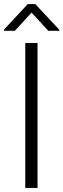

<svg xmlns="http://www.w3.org/2000/svg" viewBox="-21 -922 311 942"><path d="M0 0ZM163.1 0H103V-710.9H163.1ZM270 -775.9V-771H215.8L133.8 -860.4L52.2 -771H-1V-777.3L115.2 -901.9H152.3Z"/></svg>

Font: Roboto Light
Style: Regular
Weight: 300
Designer: Google
Version: Version 2.134; 2016; ttfautohint (v1.6)